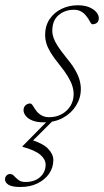

<svg xmlns="http://www.w3.org/2000/svg" viewBox="-88 -466 405 747"><path d="M-8 261.5Q-41.5 261.5 -55 252.8Q-68.5 244 -68.5 232Q-68.5 223 -62.8 217Q-57 211 -49.5 211Q-40 211 -33 218.8Q-26 226.5 -16.2 234.2Q-6.5 242 11.5 242Q47 242 68.2 222.8Q89.5 203.5 89.5 174.5Q89.5 154 69 136.2Q48.5 118.5 -1 105L-0.5 103L101 0H121.5L34.5 86.5L30.5 77Q79 91.5 99.2 112.8Q119.5 134 119.5 156.5Q119.5 186 103 209.8Q86.5 233.5 57.8 247.5Q29 261.5 -8 261.5ZM30 -63.5Q36 -62 41.2 -52.8Q46.5 -43.5 55 -32.5Q64 -22 75.8 -16Q87.5 -10 103 -10Q130.5 -10 152 -21.8Q173.5 -33.5 186 -53.8Q198.5 -74 198.5 -100Q198.5 -115 193.5 -131.2Q188.5 -147.5 176.5 -167.8Q164.5 -188 143 -214.5Q121.5 -241 109.2 -261.2Q97 -281.5 92.2 -297.8Q87.5 -314 87.5 -328.5Q87.5 -365.5 105 -391.5Q122.5 -417.5 151.5 -431.5Q180.5 -445.5 214.5 -445.5Q241 -445.5 259.2 -437.8Q277.5 -430 287 -418.5Q296.5 -407 296.5 -395Q296.5 -388.5 293.8 -383Q291 -377.5 285 -374.5Q279 -371.5 270.5 -371.5Q266 -373.5 261.2 -383.2Q256.5 -393 247.5 -404Q239 -415 227.2 -421.5Q215.5 -428 199.5 -428Q164.5 -428 140 -407.2Q115.5 -386.5 115.5 -346Q115.5 -332.5 120.5 -318.2Q125.5 -304 137 -286.2Q148.5 -268.5 169 -243Q190 -218 202.5 -197Q215 -176 220.8 -157Q226.5 -138 226.5 -119.5Q226.5 -85 208.2 -55.5Q190 -26 157.8 -8Q125.5 10 82 10Q56 10 38.5 3Q21 -4 12.2 -15.2Q3.5 -26.5 3.5 -37.5Q3.5 -45 7 -51Q10.5 -57 16.5 -60.2Q22.5 -63.5 30 -63.5Z"/></svg>

Font: Newsreader 24pt ExtraLight
Style: Italic
Weight: 250
Italic angle: -17°
Designer: Hugues Gentile
Foundry: Production Type
Version: Version 1.003